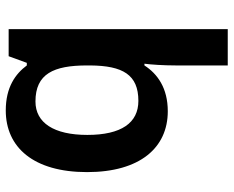

<svg xmlns="http://www.w3.org/2000/svg" viewBox="-92 -708 810 666"><g transform="rotate(90 313.0 -375.0)"><path d="M207 -580V-760H81V0H175L198 -63H207C236 -24 282 10 363 10C491 10 577 -86 577 -272C577 -456 492 -552 366 -552C285 -552 236 -516 207 -471H201C204 -493 207 -537 207 -580ZM330 -450C406 -450 448 -391 448 -273C448 -157 406 -93 332 -93C236 -93 207 -156 207 -272V-283C208 -396 239 -450 330 -450Z"/></g></svg>

Font: Noto Sans Gurmukhi SemiBold
Style: Regular
Weight: 600
Designer: Jelle Bosma - Monotype Design Team
Foundry: Monotype Imaging Inc.
Version: Version 2.004